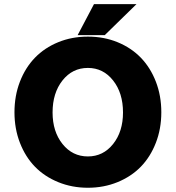

<svg xmlns="http://www.w3.org/2000/svg" viewBox="-20 -885 836 913"><path d="M48.8 -351.1Q48.8 -429.7 74.7 -496.6Q100.6 -563.5 146.2 -610.6Q191.9 -657.7 256.8 -684.3Q321.8 -710.9 397.9 -710.9Q474.1 -710.9 539.1 -684.3Q604 -657.7 649.7 -610.6Q695.3 -563.5 721.2 -496.6Q747.1 -429.7 747.1 -351.1Q747.1 -272.9 721.2 -206.1Q695.3 -139.2 649.7 -92.3Q604 -45.4 538.8 -18.8Q473.6 7.8 397.9 7.8Q322.3 7.8 257.1 -18.8Q191.9 -45.4 146.2 -92.3Q100.6 -139.2 74.7 -206.1Q48.8 -272.9 48.8 -351.1ZM397.9 -141.1Q470.7 -141.1 517.8 -200.2Q564.9 -259.3 564.9 -350.1Q564.9 -442.9 517.8 -502.4Q470.7 -562 397.9 -562Q324.2 -562 277.1 -502.4Q230 -442.9 230 -350.1Q230 -259.3 277.3 -200.2Q324.7 -141.1 397.9 -141.1ZM426.8 -865.2H628.9L478 -717.8H349.1Z"/></svg>

Font: LT Superior Black
Style: Regular
Weight: 900
Designer: Daniel Lyons
Foundry: LyonsType
Version: Version 2.005